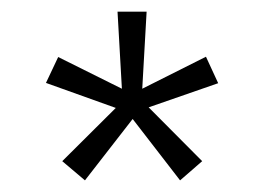

<svg xmlns="http://www.w3.org/2000/svg" viewBox="-20 -694 454 330"><path d="M289.5 -384 208 -489.5 126 -384 87 -417 179 -508.5 59 -551.5 80 -596 189.5 -541.5 182 -674H232L224.5 -541.5L334 -596.5L355 -551L235.5 -509.5L327.5 -417Z"/></svg>

Font: Betina Sans Light
Style: Regular
Weight: 300
Designer: Jonathan Pinhorn (font) & Cristiano Sobral (main changes)
Version: Version 2.001;October 6, 2020;FontCreator 13.0.0.2681 64-bit